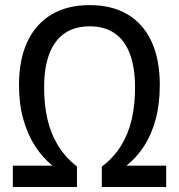

<svg xmlns="http://www.w3.org/2000/svg" viewBox="-20 -745 713 765"><path d="M337.4 -640.1Q277.3 -640.1 237.1 -612.1Q196.8 -584 176.3 -529.8Q155.8 -475.6 155.8 -396Q155.8 -327.1 169.2 -269.5Q182.6 -211.9 211.4 -165Q240.2 -118.2 286.6 -81.1V0H31.2V-85H189Q149.9 -116.7 119.9 -162.8Q89.8 -209 72.8 -270Q55.7 -331.1 55.7 -405.8Q55.7 -507.8 89.1 -578.9Q122.6 -649.9 185.5 -687.3Q248.5 -724.6 336.9 -724.6Q426.3 -724.6 488.8 -687.3Q551.3 -649.9 584 -578.9Q616.7 -507.8 616.7 -406.2Q616.7 -330.1 600.1 -269Q583.5 -208 553.5 -162.1Q523.4 -116.2 483.9 -85H642.1V0H385.7V-81.1Q434.1 -118.2 462.9 -165.3Q491.7 -212.4 504.9 -270Q518.1 -327.6 518.1 -396.5Q518.1 -474.6 498 -529.1Q478 -583.5 437.7 -611.8Q397.5 -640.1 337.4 -640.1Z"/></svg>

Font: Open Sans SemiCondensed Medium
Style: Regular
Weight: 500
Width: 4
Designer: Monotype Design Team
Foundry: Monotype Imaging Inc.
Version: Version 3.000